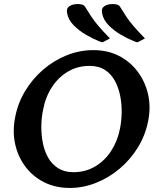

<svg xmlns="http://www.w3.org/2000/svg" viewBox="-20 -919 763 950"><path d="M442 -671Q512 -671 567.5 -643Q623 -615 660.5 -565.5Q698 -516 712.5 -453Q727 -390 713 -320Q699 -249 662 -189Q625 -129 571.5 -84Q518 -39 454.5 -14Q391 11 325 11Q255 11 199 -17Q143 -45 106 -94Q69 -143 55 -206Q41 -269 55 -339Q68 -408 104 -468Q140 -528 192.5 -573.5Q245 -619 309 -645Q373 -671 442 -671ZM423 -593Q364 -593 316.5 -565Q269 -537 237 -488Q205 -439 193 -375Q185 -337 184.5 -294.5Q184 -252 192 -211.5Q200 -171 218.5 -138.5Q237 -106 268 -86.5Q299 -67 343 -67Q403 -67 451 -95.5Q499 -124 530.5 -173Q562 -222 574 -284Q581 -319 582 -360.5Q583 -402 575 -443Q567 -484 549 -518Q531 -552 500 -572.5Q469 -593 423 -593ZM697 -729 667 -713Q662 -710 659 -710Q655 -710 651 -712Q647 -714 643 -715Q613 -727 578.5 -747Q544 -767 517.5 -794Q491 -821 485 -854Q480 -877 496 -888Q512 -899 537 -899Q546 -899 556.5 -897Q567 -895 573 -887Q590 -859 605 -836.5Q620 -814 641 -789.5Q662 -765 697 -729ZM524 -729 494 -713Q489 -710 486 -710Q482 -710 478 -712Q474 -714 470 -715Q440 -727 405.5 -747Q371 -767 344.5 -794Q318 -821 312 -854Q307 -877 323 -888Q339 -899 364 -899Q373 -899 383.5 -897Q394 -895 400 -887Q417 -859 432 -836.5Q447 -814 468 -789.5Q489 -765 524 -729Z"/></svg>

Font: Young Serif Light
Style: Italic
Weight: 300
Italic angle: -10.979°
Designer: Bastien Sozeau
Foundry: NBR — Bastien Sozeau
Version: Version 5.001